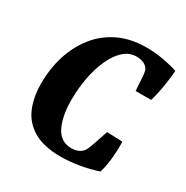

<svg xmlns="http://www.w3.org/2000/svg" viewBox="-142 -704 809 836"><g transform="rotate(30 262.5 -286.5)"><path d="M273 13Q187 13 135.5 -17.5Q84 -48 62 -101Q40 -154 40 -223Q40 -294 60 -359Q80 -424 120 -475.5Q160 -527 220.5 -556.5Q281 -586 362 -586Q403 -586 444.5 -578.5Q486 -571 519 -560Q517 -529 510 -484Q503 -439 491 -398H413L408 -472Q407 -484 404.5 -495Q402 -506 390 -516Q373 -530 343 -530Q307 -530 279 -505Q251 -480 231 -436.5Q211 -393 200.5 -338.5Q190 -284 190 -224Q190 -144 215 -93Q240 -42 295 -42Q309 -42 320.5 -45.5Q332 -49 340 -55Q351 -63 356 -73Q361 -83 365 -93L395 -181L473 -178Q475 -146 471 -100.5Q467 -55 456 -18Q412 -3 363.5 5Q315 13 273 13Z"/></g></svg>

Font: Yrsa
Style: Bold Italic
Weight: 700
Italic angle: -7.10001°
Version: Version 2.004